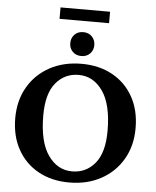

<svg xmlns="http://www.w3.org/2000/svg" viewBox="-64 -1054 909 1120"><g transform="rotate(5 390.0 -493.5)"><path d="M396.5 -683Q499.5 -683 577.5 -639.8Q655.5 -596.5 698.8 -518.5Q742 -440.5 742 -336Q742 -232.5 696 -153.8Q650 -75 569 -31Q488 13 383 13Q279.5 13 201.8 -30.2Q124 -73.5 80.8 -151.5Q37.5 -229.5 37.5 -334Q37.5 -437.5 83.2 -516.2Q129 -595 210 -639Q291 -683 396.5 -683ZM394.5 -53Q476 -53 528.2 -115.8Q580.5 -178.5 580.5 -306Q580.5 -460.5 525.8 -538.8Q471 -617 385 -617Q303 -617 251 -554.2Q199 -491.5 199 -364Q199 -209.5 253.8 -131.2Q308.5 -53 394.5 -53ZM389.5 -728Q358 -728 338.5 -748Q319 -768 319 -797.5Q319 -827.5 338.5 -847.8Q358 -868 389.5 -868Q421 -868 440.5 -847.8Q460 -827.5 460 -797.5Q460 -768 440.5 -748Q421 -728 389.5 -728ZM244.5 -933V-1000H534.5V-933Z"/></g></svg>

Font: Newsreader Text
Style: Bold
Weight: 700
Designer: Hugues Gentile
Foundry: Production Type
Version: Version 1.001